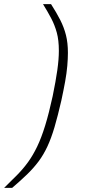

<svg xmlns="http://www.w3.org/2000/svg" viewBox="-91 -763 414 933"><path d="M-71 150Q-36 116 -7 86.5Q22 57 45.5 24.5Q69 -8 89.5 -50.5Q110 -93 128.5 -153Q147 -213 165 -296Q180 -369 187.5 -422Q195 -475 195 -516Q195 -568 185 -604.5Q175 -641 158 -673.5Q141 -706 118 -743H157Q184 -701 202 -665.5Q220 -630 229.5 -592.5Q239 -555 239 -506Q239 -478 236 -443Q233 -408 225.5 -366.5Q218 -325 207 -274Q190 -200 174 -145.5Q158 -91 139 -50.5Q120 -10 96 22Q72 54 40.5 84.5Q9 115 -32 150Z"/></svg>

Font: Saira SemiExpanded ExtraLight
Style: Italic
Weight: 250
Width: 6
Italic angle: -12°
Designer: Hector Gatti with collaboration of the Omnibus-Type team
Foundry: Omnibus-Type
Version: Version 1.101